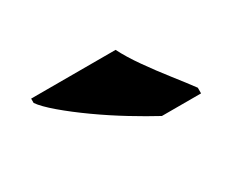

<svg xmlns="http://www.w3.org/2000/svg" viewBox="-42 -877 462 382"><g transform="rotate(-30 189.0 -686.0)"><path d="M248 -606Q222 -620 190 -639.5Q158 -659 127 -681Q96 -703 72.5 -723Q49 -743 40 -756V-766H234Q245 -744 264 -717Q283 -690 303.5 -664Q324 -638 338 -619V-606Z"/></g></svg>

Font: Noto Serif Sinhala Black
Style: Regular
Weight: 900
Designer: Jelle Bosma - Monotype Design Team
Foundry: Monotype Imaging Inc.
Version: Version 2.007; ttfautohint (v1.8.4.7-5d5b)